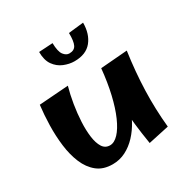

<svg xmlns="http://www.w3.org/2000/svg" viewBox="-164 -848 980 1005"><g transform="rotate(-30 326.5 -346.0)"><path d="M235 14Q178 14 141.5 -15.5Q105 -45 84.5 -94Q64 -143 56.5 -203.5Q49 -264 50.5 -327Q52 -390 59 -447L236 -460Q223 -414 214.5 -362Q206 -310 203.5 -260Q201 -210 206.5 -169Q212 -128 227.5 -103.5Q243 -79 272 -79Q298 -79 323.5 -106Q349 -133 371 -183Q393 -233 409 -301.5Q425 -370 433 -452L482 -304Q480 -259 467 -214Q454 -169 432 -128Q410 -87 380 -55Q350 -23 313.5 -4.5Q277 14 235 14ZM457 14Q446 -53 439.5 -110.5Q433 -168 430.5 -221.5Q428 -275 429 -331.5Q430 -388 433 -452L595 -465Q578 -346 574.5 -235Q571 -124 582 -13ZM331 -553Q300 -553 268 -566Q236 -579 215 -608.5Q194 -638 194 -688L278 -693Q279 -641 294 -621.5Q309 -602 328 -602Q358 -602 369 -624Q380 -646 379 -696L470 -706Q470 -638 435.5 -595.5Q401 -553 331 -553Z"/></g></svg>

Font: Marhey Medium
Style: Regular
Weight: 500
Designer: Nur Syamsi & Bustanul Arifin
Foundry: Namelatype
Version: Version 1.000